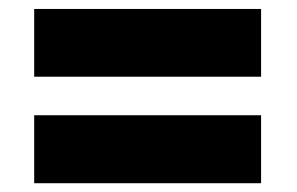

<svg xmlns="http://www.w3.org/2000/svg" viewBox="-20 -631 669 433"><path d="M57.1 -217.8V-371.1H568.8V-217.8ZM57.1 -458V-610.8H568.8V-458Z"/></svg>

Font: Hussar Preview
Style: Bold
Weight: 700
Foundry: Cannot Into Space Fonts, PlusOne Fonts
Version: Version 2.29RC2 "Millennial"